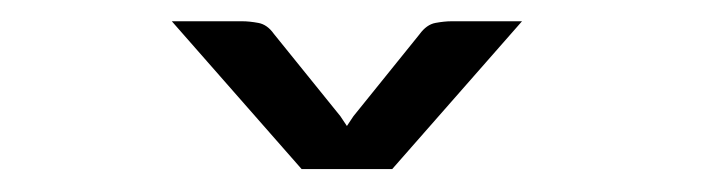

<svg xmlns="http://www.w3.org/2000/svg" viewBox="-20 -928 666 176"><path d="M458.5 -908.5 339.5 -773H256.5L137.5 -908.5H202.5Q208.5 -908.5 216.8 -907Q225 -905.5 231 -897L292 -821.5L298 -812.5L304 -821.5L364.5 -896.5Q371 -905.5 379.2 -907Q387.5 -908.5 393.5 -908.5Z"/></svg>

Font: Lato
Style: Regular
Weight: 400
Designer: Lukasz Dziedzic with Adam Twardoch and Botio Nikoltchev
Foundry: tyPoland Lukasz Dziedzic
Version: Version 2.015; 2015-08-06; http://www.latofonts.com/